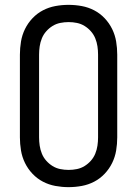

<svg xmlns="http://www.w3.org/2000/svg" viewBox="-20 -763 565 791"><path d="M262 8Q235 8 208 3Q181 -2 157 -14.5Q133 -27 114 -47Q95 -67 83 -91.5Q71 -116 66.5 -143Q62 -170 62 -197V-538Q62 -565 66.5 -592Q71 -619 83 -643.5Q95 -668 114 -688Q133 -708 157 -720.5Q181 -733 208 -738Q235 -743 262 -743Q290 -743 317 -738Q344 -733 368 -720.5Q392 -708 411 -688Q430 -668 442 -643.5Q454 -619 458.5 -592Q463 -565 463 -538V-197Q463 -170 458.5 -143Q454 -116 442 -91.5Q430 -67 411 -47Q392 -27 368 -14.5Q344 -2 317 3Q290 8 262 8ZM263 -63Q280 -63 297 -66.5Q314 -70 328.5 -79Q343 -88 354.5 -101Q366 -114 372.5 -130Q379 -146 381.5 -163Q384 -180 384 -197V-538Q384 -555 381.5 -572Q379 -589 372.5 -605Q366 -621 354.5 -634Q343 -647 328.5 -656Q314 -665 297 -668.5Q280 -672 263 -672Q245 -672 228 -668.5Q211 -665 196.5 -656Q182 -647 170.5 -634Q159 -621 152.5 -605Q146 -589 143.5 -572Q141 -555 141 -538V-197Q141 -180 143.5 -163Q146 -146 152.5 -130Q159 -114 170.5 -101Q182 -88 196.5 -79Q211 -70 228 -66.5Q245 -63 263 -63Z"/></svg>

Font: Iosevka Pride
Style: Regular
Weight: 400
Monospace: yes
Designer: Belleve Invis
Foundry: Belleve Invis
Version: Version 30.3.1; ttfautohint (v1.8.4)